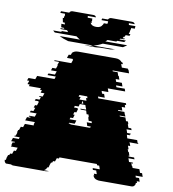

<svg xmlns="http://www.w3.org/2000/svg" viewBox="-98 -1005 981 1089"><g transform="rotate(10 392.5 -460.0)"><path d="M767 -54 774 -34H757L759 -29Q759 -28 759.5 -26.5Q760 -25 760 -24H754V-22Q754 -10 745 -4H746Q741 0 733 0H548Q541 0 536.5 -1.5Q532 -3 527 -4Q519 -8 515 -13.5Q511 -19 509 -24H514V-25L512 -29L510 -34H527L520 -54H501L498 -64H539L532 -84H520L517 -91H302L300 -84H288L281 -64H270L266 -54H260L253 -34H254L252 -29L251 -25L250 -24H245Q243 -19 239 -13.5Q235 -8 227 -4H257Q253 -3 248 -1.5Q243 0 236 0H51Q43 0 39 -4H9Q-1 -11 -1 -22V-24H5Q5 -27 6 -29L7 -34H6L13 -54H19L23 -64H34L41 -84H52L59 -104H20L24 -114H21L26 -129H36L38 -134H16L23 -154H57L60 -164H29L31 -169H36L43 -189H40L45 -204H49L56 -224H69L74 -239L76 -244H126L128 -249H125L130 -264H74L81 -284H99L101 -289H90L92 -294H124L131 -314H92L96 -324H111L118 -344H109L114 -359H125L132 -379H129L131 -384H108L112 -394H134L139 -409H129L130 -414H148L155 -434H133L138 -449H127L130 -459H61L64 -469H51L58 -489H45L51 -504H90L97 -524H197L202 -539H154L158 -549H195L202 -569H169L174 -584H195L202 -604H199L206 -624H178L179 -629H275L282 -649H279L281 -654H246L250 -667L253 -674H263L269 -684H266Q271 -691 280 -695.5Q289 -700 302 -700H519Q532 -700 541 -695.5Q550 -691 555 -684H559L565 -674H555Q557 -670 557 -667L562 -654H597L598 -649H601L608 -629H513L515 -624H543L550 -604H553L560 -584H539L544 -569H577L584 -549H547L551 -539H599L604 -524H504L511 -504H472L477 -489H489L496 -469H457L461 -459H620L623 -449H615L620 -434H600L607 -414H583L584 -409H620L625 -394H626L630 -384H597L599 -379H631L638 -359H649L654 -344H651L658 -324H674L678 -314H649L656 -294H676L677 -289H672L674 -284H656L662 -264H719L724 -249H727L729 -244H678L680 -239H681L686 -224H673L680 -204H675L681 -189H684L691 -169H686L688 -164H719L723 -154H688L695 -134H717L719 -129H709L715 -114H717L721 -104H760L767 -84H779L786 -64H745L748 -54ZM349 -449H361L356 -434H397L392 -449H400L397 -459H352ZM382 -414 377 -431 372 -414ZM322 -294 320 -289H331L330 -286H443L442 -289H447L446 -294H426L420 -314H449L446 -324H429L423 -344H426L422 -359H411L405 -379H373L371 -384H404L401 -394H400L395 -409H363L359 -394H337L334 -384H356L355 -379H358L352 -359H341L336 -344H345L339 -324H324L321 -314H360L354 -294ZM573 -874Q572 -869 571.5 -864Q571 -859 569 -854L567 -849H577Q576 -847 575.5 -844Q575 -841 573 -839H551Q550 -837 549.5 -834Q549 -831 547 -829H543L537 -819H551Q548 -816 547 -814H525Q524 -812 521 -809H558Q554 -803 550 -799H510L505 -794H455Q453 -792 450 -789Q447 -786 444 -784H570Q565 -780 559.5 -776.5Q554 -773 548 -769H432Q409 -756 381 -749H507Q500 -748 493.5 -746.5Q487 -745 480 -744H421Q400 -741 375 -741Q350 -741 329 -744H388Q381 -745 374.5 -746.5Q368 -748 361 -749H236Q221 -753 208 -758Q195 -763 184 -769H300Q294 -773 288.5 -776.5Q283 -780 278 -784H153Q150 -786 147 -789Q144 -792 142 -794H192L187 -799H227Q223 -805 219 -809H183Q182 -811 179 -814H202L199 -819H185Q184 -821 183 -824Q182 -827 180 -829H184L180 -839H202L198 -849H188Q188 -851 187.5 -852Q187 -853 187 -854Q186 -859 185 -864Q184 -869 183 -874H190L189 -884H193Q192 -888 192 -891.5Q192 -895 192 -899H165V-901Q165 -905 167 -909H214Q216 -914 220.5 -917Q225 -920 232 -920H351Q364 -920 368 -909H321Q322 -907 322 -901V-899H349Q349 -895 349 -891.5Q349 -888 350 -884H347L350 -874H343Q351 -856 378 -856Q405 -856 413 -874H414Q416 -878 418 -884H438Q439 -888 439.5 -891.5Q440 -895 440 -899H402V-901Q402 -905 404 -909H437Q443 -920 455 -920H574Q587 -920 591 -909H557Q559 -905 559 -901V-899H597Q597 -895 596.5 -891.5Q596 -888 596 -884H575Q575 -882 575 -879Q575 -876 574 -874Z"/></g></svg>

Font: Rubik Glitch
Style: Regular
Weight: 400
Designer: Hubert and Fischer, NaN
Foundry: Hubert and Fischer, NaN
Version: Version 2.200